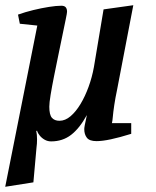

<svg xmlns="http://www.w3.org/2000/svg" viewBox="-20 -533 597 736"><path d="M0 183 123 -435 56 -442 49 -477Q77 -487 108 -494.5Q139 -502 167.5 -506.5Q196 -511 215 -511Q227 -511 232 -505Q237 -499 237 -488Q237 -483 232 -459Q227 -435 219.5 -398.5Q212 -362 203.5 -321Q195 -280 187 -240Q179 -200 174 -169.5Q169 -139 169 -124Q169 -93 179 -81.5Q189 -70 208 -70Q230 -70 250.5 -87.5Q271 -105 288.5 -134Q306 -163 319.5 -200Q333 -237 340 -276L377 -497L491 -513L429 -190Q422 -157 418 -130Q414 -103 412.5 -85.5Q411 -68 409 -61H483V-20Q438 -6 405 1Q372 8 350 8Q323 8 313 -5Q303 -18 303 -38Q303 -43 305 -53.5Q307 -64 309.5 -75Q312 -86 313 -92Q285 -41 252.5 -16Q220 9 176 9Q163 9 152 3Q141 -3 133 -12.5Q125 -22 122 -32L119 -31Q122 -17 122 1Q122 19 120 32L108 166Z"/></svg>

Font: Manuale SemiBold
Style: Italic
Weight: 600
Italic angle: -11°
Designer: Eduardo Tunni / Pablo Cosgaya
Foundry: Eduardo Tunni / Pablo Cosgaya
Version: Version 1.002